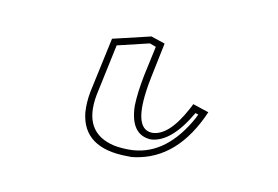

<svg xmlns="http://www.w3.org/2000/svg" viewBox="-36 10 403 278"><g transform="rotate(10 165.5 149.5)"><path d="M112.3 74.2 168 61 188.5 67.9 177.7 120.1Q162.1 197.3 192.9 198.2Q217.3 198.2 240.7 154.8Q243.2 150.4 244.6 147L268.1 154.8Q236.3 228.5 174.8 237.3Q169.4 238.3 164.6 237.8Q98.1 237.8 92.8 186Q91.8 171.9 94.7 155.8ZM120.6 82.5 104.5 158.2Q93.8 215.3 142.6 226.1Q153.3 228 164.6 228Q214.4 228 247.6 173.3Q251.5 167 254.4 160.6L250 159.2Q222.7 206.5 192.9 208Q162.6 206.5 161.6 164.1Q162.1 144.5 167.5 117.7L176.8 74.7L167.5 71.3Z"/></g></svg>

Font: Linux Biolinum Outline O
Style: Italic
Weight: 400
Italic angle: -12°
Designer: Philipp H. Poll
Foundry: Philipp H. Poll
Version: Version 0.6.2